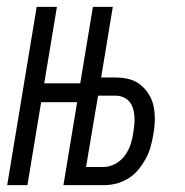

<svg xmlns="http://www.w3.org/2000/svg" viewBox="-20 -540 540 560"><path d="M1 0 87 -520H146L109 -297H214L251 -520H309L275 -314H317Q338 -314 357 -309Q376 -304 390.5 -292Q405 -280 415 -263.5Q425 -247 428.5 -227.5Q432 -208 431.5 -188Q431 -168 427 -147Q424 -129 419 -111Q414 -93 404.5 -76Q395 -59 383 -44.5Q371 -30 354 -19.5Q337 -9 319 -4.5Q301 0 283 0H165L205 -242H100L60 0ZM282 -53Q300 -53 317 -62.5Q334 -72 345 -87.5Q356 -103 361.5 -120.5Q367 -138 369 -155Q371 -167 372 -179Q373 -191 372 -202.5Q371 -214 367.5 -225Q364 -236 357 -244Q350 -252 339.5 -256.5Q329 -261 317 -261H266L231 -53Z"/></svg>

Font: Iosevka Term Curly Lt Obl
Style: Regular
Weight: 300
Italic angle: -9°
Designer: Belleve Invis
Foundry: Belleve Invis
Version: Version 32.3.0